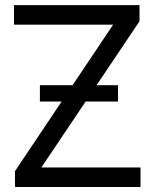

<svg xmlns="http://www.w3.org/2000/svg" viewBox="-20 -748 618 768"><path d="M40 0V-63.5L432.6 -649.4H36.1V-727.5H538.1V-663.1L145.5 -78.1H542V0ZM139.6 -341.8V-407.2H452.1V-341.8Z"/></svg>

Font: Inter Tight
Style: Regular
Weight: 400
Designer: Rasmus Andersson
Foundry: rsms
Version: Version 3.002